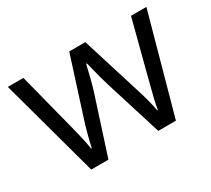

<svg xmlns="http://www.w3.org/2000/svg" viewBox="-109 -721 996 907"><g transform="rotate(-30 389.0 -267.5)"><path d="M522.9 0 424.8 -314Q415.5 -342.8 390.1 -444.8H386.2Q366.7 -359.4 352.1 -313L251 0H157.2L11.2 -535.2H96.2Q147.9 -333.5 175 -228Q202.1 -122.6 206.1 -85.9H210Q215.3 -113.8 227.3 -158Q239.3 -202.1 248 -228L346.2 -535.2H434.1L529.8 -228Q557.1 -144 566.9 -86.9H570.8Q572.8 -104.5 581.3 -141.1Q589.8 -177.7 683.1 -535.2H767.1L619.1 0Z"/></g></svg>

Font: HunimalSansv1.5
Style: Regular
Weight: 400
Foundry: Ascender Corporation
Version: Version 1.10